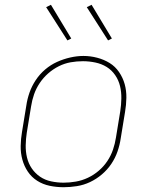

<svg xmlns="http://www.w3.org/2000/svg" viewBox="-20 -775 640 803"><path d="M246 8Q216 8 187.5 2Q159 -4 135.5 -19Q112 -34 96.5 -57Q81 -80 73.5 -107.5Q66 -135 66.5 -164.5Q67 -194 72 -223L90 -333Q94 -361 103.5 -388Q113 -415 129.5 -440Q146 -465 169 -484.5Q192 -504 218.5 -516Q245 -528 273.5 -534.5Q302 -541 329 -541Q358 -541 386.5 -533.5Q415 -526 438.5 -511.5Q462 -497 478 -473.5Q494 -450 501.5 -423Q509 -396 508.5 -366Q508 -336 503 -307L485 -197Q481 -169 471.5 -141.5Q462 -114 445.5 -89.5Q429 -65 406 -45.5Q383 -26 356.5 -13.5Q330 -1 301.5 3.5Q273 8 246 8ZM246 -11Q271 -11 297 -15.5Q323 -20 347.5 -31.5Q372 -43 393 -61Q414 -79 429 -101.5Q444 -124 452.5 -149Q461 -174 465 -200L483 -310Q487 -336 487.5 -363Q488 -390 482 -415Q476 -440 461.5 -461Q447 -482 426 -495Q405 -508 379 -513.5Q353 -519 327 -519Q301 -519 275.5 -514.5Q250 -510 226 -498Q202 -486 181.5 -468Q161 -450 146 -427.5Q131 -405 122.5 -380.5Q114 -356 110 -330L92 -220Q88 -194 87.5 -167.5Q87 -141 93 -116Q99 -91 113 -70.5Q127 -50 147.5 -36Q168 -22 194 -16.5Q220 -11 246 -11ZM432 -606 343 -745 363 -755 448 -614ZM262 -606 173 -745 193 -755 278 -614Z"/></svg>

Font: Iosevka Curly ThExObl
Style: Regular
Weight: 100
Width: 7
Italic angle: -9°
Monospace: yes
Designer: Belleve Invis
Foundry: Belleve Invis
Version: Version 11.1.0; ttfautohint (v1.8.3)